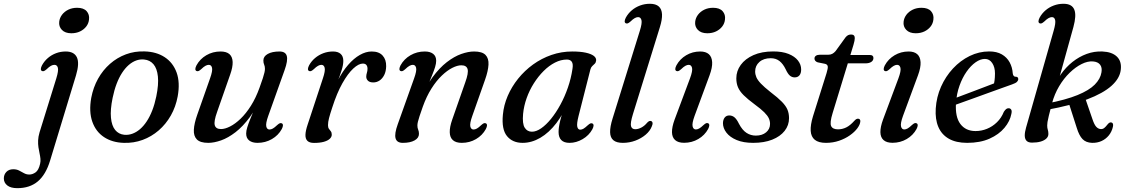

<svg xmlns="http://www.w3.org/2000/svg" viewBox="-137 -738 5906 1006"><path d="M261.3 -343.4 125.7 102.8Q103.2 177.1 61.1 212.5Q18.9 247.9 -46.1 247.9Q-80.8 247.9 -98.8 233.6Q-116.9 219.3 -116.9 196.9Q-116.9 176.7 -103.6 162.7Q-90.4 148.8 -67.4 148.8Q-50.1 148.8 -36.9 155.6Q-23.7 162.4 -11.2 169.4Q1.3 176.5 16.5 176.5Q33.1 176.5 49.3 165.2Q65.5 154 73.2 119.9Q76.2 106.9 74.9 93.5Q73.5 80.1 70.2 65.2Q66.8 50.4 64.4 33.6Q61.9 16.8 62.7 -2.5Q63.5 -21.8 70.2 -44.5L158 -327.3Q170.4 -367.7 166.2 -383Q162.1 -398.3 148.2 -398.3Q139.4 -398.3 130 -393.2Q120.6 -388.2 107.3 -375.2Q98.9 -367.8 93.4 -365.7Q87.9 -363.7 82.8 -366Q76.9 -368.9 77 -376.7Q77.2 -384.5 83.1 -395.9Q95.2 -417.9 114 -434.1Q132.9 -450.3 156.8 -459.3Q180.7 -468.2 207.3 -468.2Q251.4 -468.2 265.9 -437.5Q280.3 -406.7 261.3 -343.4ZM236.8 -563.7Q204.4 -563.7 187.3 -581.4Q170.3 -599.2 173.3 -624.2Q175.4 -643.8 187.8 -660.5Q200.3 -677.1 220.7 -687.2Q241.2 -697.2 267.2 -697.2Q301.2 -697.2 317 -679.4Q332.7 -661.5 329.4 -636Q327.6 -615.8 315.1 -599.4Q302.5 -583 282.4 -573.3Q262.3 -563.7 236.8 -563.7Z M620.1 -468.6Q682.1 -467.1 725.8 -438.5Q769.5 -409.9 788.4 -357.9Q807.2 -305.8 794 -233Q783.9 -178.4 758.1 -132.8Q732.3 -87.3 694.4 -54.6Q656.5 -21.9 609.9 -4.8Q563.3 12.3 511.3 10.5Q450.8 8.7 407.9 -19.7Q364.9 -48.2 346.6 -100.5Q328.3 -152.8 341 -225.1Q351.4 -280 376.7 -325.4Q402.1 -370.8 439.4 -403.5Q476.7 -436.2 522.7 -453.3Q568.7 -470.4 620.1 -468.6ZM513.4 -31.9Q535.2 -29.7 556.1 -37.2Q577 -44.6 596.2 -60.9Q615.3 -77.2 631.6 -101.9Q648 -126.6 660.8 -159.5Q673.6 -192.5 681.9 -232.8Q694.8 -295.7 690.3 -337.5Q685.9 -379.3 667.3 -401.3Q648.6 -423.4 618 -426.2Q596.5 -428.4 576.2 -420.9Q555.9 -413.5 537.2 -397.2Q518.5 -380.9 502.5 -356.2Q486.4 -331.5 473.9 -298.6Q461.4 -265.6 453.1 -225.3Q440.2 -162.6 444.4 -120.7Q448.5 -78.8 466.5 -56.9Q484.5 -35 513.4 -31.9Z M1339.7 -91.7Q1345.6 -88.8 1345.5 -81Q1345.3 -73.2 1339.4 -61.8Q1321.4 -28.8 1287.5 -9.2Q1253.5 10.5 1212.3 10.5Q1184.7 10.5 1168.8 -1.8Q1152.8 -14.1 1152.8 -38.2Q1152.8 -52.5 1158.6 -71.1Q1164.3 -89.7 1174.9 -115.9Q1185.5 -142.1 1201 -179.2Q1216.4 -216.2 1235.3 -267.7L1237.3 -246.4Q1208.6 -174 1172.2 -124.6Q1135.8 -75.3 1097.1 -45.4Q1058.4 -15.6 1021.5 -2.5Q984.5 10.5 954.2 10.5Q912.2 10.5 894.5 -7.4Q876.9 -25.4 878.7 -58.5Q880.5 -91.5 896.6 -137.1L963.6 -327.3Q977.7 -366.7 974 -382.5Q970.4 -398.3 956.8 -398.3Q948.9 -398.3 939.5 -393.2Q930.1 -388.2 916.8 -375.2Q908.4 -367.8 902.9 -365.7Q897.4 -363.7 892.3 -366Q886.4 -368.9 886.5 -376.7Q886.7 -384.5 892.6 -395.9Q910.6 -428.9 944.1 -448.6Q977.7 -468.2 1018.5 -468.2Q1049.8 -468.2 1065.5 -454.1Q1081.1 -439.9 1082 -413Q1082.9 -386.2 1069.1 -347.4L1000.6 -151.7Q982.7 -101.9 988.3 -81.9Q993.9 -61.8 1021.1 -61.8Q1041.9 -61.8 1068.6 -75.4Q1095.3 -88.9 1123.6 -115.9Q1151.8 -142.9 1177.6 -183.7Q1203.4 -224.4 1222.9 -278.7Q1234.2 -309.6 1240.2 -328.4Q1246.3 -347.3 1248.7 -358.3Q1251.2 -369.4 1251.2 -376.9Q1251.2 -390.4 1247.1 -399.3Q1243 -408.2 1243 -421.1Q1243 -442.5 1265.9 -455.4Q1288.8 -468.2 1327.6 -468.2Q1359.2 -468.2 1365.7 -444.5Q1372.2 -420.8 1354.1 -370.5L1268.4 -130.4Q1254.4 -91.2 1258.2 -75.3Q1261.9 -59.4 1275.2 -59.4Q1283.4 -59.4 1292.7 -64.6Q1301.9 -69.7 1315.2 -82.5Q1323.6 -90.1 1329.1 -92.2Q1334.6 -94.2 1339.7 -91.7Z M1482.3 -366Q1476.4 -368.9 1476.5 -376.7Q1476.7 -384.5 1482.6 -395.9Q1494.7 -417.9 1514 -434.1Q1533.3 -450.3 1557.4 -459.3Q1581.5 -468.2 1607.9 -468.2Q1633.6 -468.2 1647.7 -455.8Q1661.8 -443.3 1661.8 -418.9Q1661.8 -398 1653 -370.1Q1644.2 -342.2 1632.5 -312.3Q1620.7 -282.3 1611.2 -255.2Q1601.7 -228 1600.5 -208.9L1592.3 -209.7Q1608.7 -268.8 1633.2 -316.6Q1657.7 -364.3 1687.2 -398.2Q1716.6 -432 1748.3 -450.1Q1779.9 -468.2 1810.6 -468.2Q1848.5 -468.2 1867.8 -446.9Q1887.1 -425.6 1886.3 -390.6Q1885.7 -364.1 1876.2 -345.1Q1866.6 -326.1 1851.7 -316.1Q1836.7 -306.1 1819.1 -306.1Q1799.9 -306.1 1791 -315Q1782 -324 1782 -335.9Q1782 -346.5 1785.3 -356.4Q1788.6 -366.4 1788.6 -377.6Q1788.6 -390 1782.8 -397.4Q1776.9 -404.9 1764.1 -404.9Q1742.1 -404.9 1713.9 -378.8Q1685.7 -352.7 1656.9 -301.6Q1628.1 -250.4 1603.9 -174.8Q1592.3 -139.9 1587 -119.3Q1581.6 -98.6 1581.6 -82.2Q1581.6 -69.7 1586.5 -63Q1591.3 -56.2 1596.3 -50.1Q1601.3 -43.9 1601.3 -32.3Q1601.3 -20.5 1590.7 -10.6Q1580 -0.6 1559.4 5.1Q1538.7 10.8 1508.3 10.8Q1485.1 10.8 1474 0.3Q1462.9 -10.2 1463.4 -31.6Q1464 -53 1475.1 -85.7L1554.8 -327.3Q1568.1 -366.7 1564.2 -382.5Q1560.4 -398.3 1546.8 -398.3Q1538.9 -398.3 1529.5 -393.2Q1520.1 -388.2 1506.8 -375.2Q1498.4 -367.8 1492.9 -365.7Q1487.4 -363.7 1482.3 -366Z M1961.5 -366Q1955.6 -368.9 1955.7 -376.7Q1955.9 -384.5 1961.8 -395.9Q1980 -428.9 2013.8 -448.6Q2047.7 -468.2 2088.9 -468.2Q2116.5 -468.2 2132.5 -455.9Q2148.4 -443.6 2148.4 -419.5Q2148.4 -405.2 2142.7 -386.6Q2136.9 -368 2126.3 -341.8Q2115.7 -315.6 2100.4 -278.6Q2085.1 -241.5 2065.9 -190L2063.9 -211.3Q2092.8 -283.7 2129.1 -333.1Q2165.4 -382.4 2204.1 -412.3Q2242.8 -442.1 2279.8 -455.2Q2316.7 -468.2 2347 -468.2Q2389.2 -468.2 2406.8 -450.3Q2424.3 -432.3 2422.5 -399.3Q2420.7 -366.2 2404.6 -320.6L2337.6 -130.4Q2323.5 -91 2327.3 -75.2Q2331.1 -59.4 2344.4 -59.4Q2352.6 -59.4 2361.9 -64.6Q2371.1 -69.7 2384.4 -82.5Q2392.8 -90.1 2398.3 -92.2Q2403.8 -94.2 2408.9 -91.7Q2414.8 -88.8 2414.7 -81Q2414.5 -73.2 2408.6 -61.8Q2390.6 -28.8 2357.1 -9.2Q2323.5 10.5 2282.7 10.5Q2251.7 10.5 2235.9 -3.7Q2220.1 -17.8 2219.5 -44.9Q2218.8 -72 2232.1 -110.3L2300.6 -306Q2318.7 -355.8 2313 -375.8Q2307.3 -395.9 2280.1 -395.9Q2259.3 -395.9 2232.6 -382.3Q2205.9 -368.8 2177.7 -341.8Q2149.4 -314.8 2123.6 -274Q2097.8 -233.3 2078.3 -179Q2067.5 -148.1 2061.2 -129.3Q2054.9 -110.4 2052.5 -99.5Q2050 -88.5 2050 -80.8Q2050 -67.6 2054.1 -58.6Q2058.2 -49.5 2058.2 -36.6Q2058.2 -15.2 2035.3 -2.4Q2012.4 10.5 1973.6 10.5Q1942.2 10.5 1935.6 -13.4Q1929 -37.2 1947.1 -87.2L2032.8 -327.3Q2047 -366.7 2043.3 -382.5Q2039.6 -398.3 2026 -398.3Q2018.1 -398.3 2008.7 -393.2Q1999.3 -388.2 1986 -375.2Q1977.6 -367.8 1972.1 -365.7Q1966.6 -363.7 1961.5 -366Z M2894.4 -130.2Q2884.2 -89.5 2887.7 -74.1Q2891.2 -58.6 2903 -58.6Q2911.8 -58.6 2920.6 -63.9Q2929.4 -69.2 2942.7 -81.7Q2951.1 -89.3 2956.6 -91.4Q2962.1 -93.4 2967.2 -90.9Q2973.1 -88 2973 -80.2Q2972.8 -72.4 2966.9 -61Q2949.1 -28.4 2915.8 -9Q2882.4 10.5 2847.2 10.5Q2818.2 10.5 2804 -4Q2789.7 -18.5 2789.7 -46.4Q2789.7 -58 2791.6 -72Q2793.5 -85.9 2798.4 -106.5Q2803.3 -127.1 2812.4 -158Q2821.5 -188.9 2835.6 -234.1L2845.1 -216.9Q2817.6 -144.4 2778.6 -93.5Q2739.6 -42.6 2694.1 -16Q2648.6 10.5 2601.4 10.5Q2548.5 10.5 2519.5 -24.8Q2490.5 -60.1 2497.9 -136.7Q2502.4 -186.9 2523.1 -235.2Q2543.8 -283.4 2577.7 -325.7Q2611.6 -367.9 2655.9 -400Q2700.2 -432 2752.3 -450.1Q2804.5 -468.2 2861.2 -468.2Q2903.9 -468.2 2932.1 -462Q2960.2 -455.8 2974 -445.3Q2987.7 -434.7 2986.5 -421.3Q2985.5 -410.5 2979.3 -404.3Q2973 -398.1 2966.3 -391.9Q2959.5 -385.7 2956.6 -374.7ZM2603.8 -141.3Q2599 -89.8 2612.3 -68.9Q2625.5 -47.9 2650.1 -47.9Q2672.9 -47.9 2698.8 -65.9Q2724.6 -83.8 2750.6 -115.8Q2776.5 -147.8 2799.2 -189.5Q2821.9 -231.1 2838.5 -279.1Q2855.2 -327.1 2862.5 -377Q2866.8 -402.8 2858.9 -414.4Q2851 -426 2833.3 -426Q2802 -426 2770.8 -410.1Q2739.6 -394.2 2711.4 -366Q2683.2 -337.9 2660.2 -301.6Q2637.2 -265.3 2622.5 -224.2Q2607.8 -183.1 2603.8 -141.3Z M3320.8 -596.8 3179.4 -140.3Q3164.8 -92.9 3169.3 -76.9Q3173.8 -60.9 3191.3 -60.9Q3206.7 -60.9 3223.5 -69.7Q3240.2 -78.4 3254.1 -95.4Q3260.4 -101.8 3265 -103.6Q3269.6 -105.3 3274.4 -103.7Q3280.6 -101.7 3282 -94.4Q3283.3 -87 3278 -75.3Q3268.9 -51.8 3246 -32.3Q3223 -12.8 3191.9 -1.1Q3160.8 10.5 3126.3 10.5Q3093.2 10.5 3076.8 -3.3Q3060.4 -17 3059.7 -45.4Q3059.1 -73.7 3072.7 -117.2L3215.6 -577Q3228.1 -616.9 3224 -632.6Q3220 -648.3 3206.4 -648.3Q3198.5 -648.3 3189.1 -643.2Q3179.7 -638.2 3166.4 -625.2Q3158 -617.8 3152.5 -615.7Q3147 -613.7 3141.9 -616Q3136 -618.9 3136.1 -626.7Q3136.3 -634.5 3142.2 -645.9Q3154.3 -667.9 3173.5 -684.1Q3192.7 -700.3 3216.9 -709.2Q3241.1 -718.2 3268.1 -718.2Q3299.1 -718.2 3314.8 -704.1Q3330.4 -690.1 3331.7 -662.9Q3332.9 -635.8 3320.8 -596.8Z M3502.3 -130.7Q3488.1 -91.6 3492 -75.7Q3495.8 -59.7 3509.1 -59.7Q3517.3 -59.7 3526.6 -64.9Q3535.8 -70 3549.1 -82.8Q3557.5 -90.4 3563 -92.5Q3568.5 -94.5 3573.6 -92Q3579.5 -89.1 3579.4 -81.3Q3579.2 -73.5 3573.3 -62.1Q3555.3 -29.1 3521.8 -9.5Q3488.2 10.2 3447.4 10.2Q3416.4 10.2 3400.4 -4.1Q3384.4 -18.3 3383.9 -45.4Q3383.5 -72.5 3397.6 -111.2L3478.3 -327.3Q3492.9 -366.7 3489 -382.5Q3485.1 -398.3 3471.5 -398.3Q3463.6 -398.3 3454.2 -393.2Q3444.8 -388.2 3431.5 -375.2Q3423.1 -367.8 3417.6 -365.7Q3412.1 -363.7 3407 -366Q3401.1 -368.9 3401.2 -376.7Q3401.4 -384.5 3407.3 -395.9Q3425.1 -428.7 3458.3 -448.5Q3491.6 -468.2 3531.8 -468.2Q3560.9 -468.2 3576.9 -454.2Q3592.8 -440.1 3594.4 -412.4Q3596 -384.7 3581 -343.8ZM3569 -563.7Q3536.6 -563.7 3519.5 -581.4Q3502.5 -599.2 3505.5 -624.2Q3507.6 -643.8 3520 -660.5Q3532.5 -677.1 3553 -687.2Q3573.4 -697.2 3599.4 -697.2Q3633.4 -697.2 3649.2 -679.4Q3664.9 -661.5 3661.6 -636Q3659.8 -615.8 3647.3 -599.4Q3634.7 -583 3614.6 -573.3Q3594.5 -563.7 3569 -563.7Z M3823.2 -27.5Q3856.5 -27.5 3877.1 -44.7Q3897.7 -61.9 3897.7 -88.8Q3897.7 -103.9 3891.3 -118Q3884.8 -132.2 3867.5 -149.6Q3850.1 -167 3816.5 -191.6Q3780.1 -218.6 3759.2 -239.4Q3738.4 -260.2 3729.7 -280.9Q3721 -301.6 3721 -327.6Q3721 -365.9 3744.2 -397.9Q3767.4 -429.8 3810.7 -449.2Q3854 -468.5 3914.8 -468.5Q3962.2 -468.5 3994.7 -455.5Q4027.1 -442.4 4043.9 -421Q4060.7 -399.5 4060.7 -374.3Q4060.9 -354.4 4051.9 -343.4Q4042.8 -332.5 4027.1 -332.5Q4012.5 -332.5 4001.6 -341.8Q3990.6 -351.2 3979.7 -374.9Q3966.1 -403.2 3947.3 -418.1Q3928.4 -433 3901.4 -433Q3864 -433 3841.9 -413.3Q3819.7 -393.6 3819.7 -363.5Q3819.7 -348.1 3826.1 -333.2Q3832.5 -318.2 3849.8 -300Q3867 -281.8 3899.8 -255.9Q3938.8 -226.3 3960 -204.5Q3981.1 -182.7 3989.2 -162.9Q3997.2 -143 3997.2 -118.9Q3997.2 -81.5 3974.2 -52.3Q3951.2 -23 3909 -6.2Q3866.8 10.5 3809.1 10.5Q3758.1 10.5 3722.8 -4.3Q3687.4 -19.2 3669.2 -42.9Q3651 -66.6 3651 -92.5Q3651.4 -111.1 3660.1 -122.1Q3668.9 -133.1 3683.8 -133.1Q3699.9 -133.1 3711.9 -122.8Q3723.9 -112.4 3734.8 -89.5Q3752.7 -55.6 3774.7 -41.6Q3796.6 -27.5 3823.2 -27.5Z M4186.2 -403.5 4147.3 -411.4Q4139 -414.2 4134.7 -419.4Q4130.5 -424.6 4130.5 -431.3Q4130.5 -440.6 4138.1 -445.9Q4145.7 -451.2 4158.8 -451.2H4202.6Q4214.7 -451.2 4223.8 -456Q4232.9 -460.8 4240.9 -470L4293.6 -542.8Q4300.4 -551.1 4307.6 -554.2Q4314.7 -557.2 4322.6 -557.2Q4332.2 -557.2 4337 -552.4Q4341.7 -547.6 4341.7 -538.5Q4341.7 -533 4340.1 -523.8Q4338.4 -514.5 4334.7 -502.5L4225.6 -145.6Q4209.8 -94.4 4217.9 -77.4Q4226 -60.3 4253.7 -60.3Q4276.6 -60.3 4297 -70.4Q4317.4 -80.5 4339.2 -104.8Q4345.3 -111.4 4349.6 -113.8Q4353.9 -116.1 4358.6 -116.1Q4364.7 -116.1 4368.1 -112.2Q4371.5 -108.2 4370.7 -101.2Q4369.3 -84.8 4354.9 -65.5Q4340.5 -46.2 4316.1 -29Q4291.7 -11.7 4259.7 -0.6Q4227.6 10.5 4190.7 10.5Q4151.9 10.5 4132.2 -5.5Q4112.6 -21.5 4110.7 -52.4Q4108.9 -83.2 4122.6 -128.4L4193.9 -355.2Q4201.8 -380.7 4200 -390.5Q4198.2 -400.4 4186.2 -403.5ZM4271 -406 4285.2 -449.8H4421.2Q4439.4 -449.8 4439.4 -434.1Q4439.4 -421 4428 -413.5Q4416.5 -406 4396.9 -406Z M4594.3 -130.7Q4580.1 -91.6 4584 -75.7Q4587.8 -59.7 4601.1 -59.7Q4609.3 -59.7 4618.6 -64.9Q4627.8 -70 4641.1 -82.8Q4649.5 -90.4 4655 -92.5Q4660.5 -94.5 4665.6 -92Q4671.5 -89.1 4671.4 -81.3Q4671.2 -73.5 4665.3 -62.1Q4647.3 -29.1 4613.8 -9.5Q4580.2 10.2 4539.4 10.2Q4508.4 10.2 4492.4 -4.1Q4476.4 -18.3 4475.9 -45.4Q4475.5 -72.5 4489.6 -111.2L4570.3 -327.3Q4584.9 -366.7 4581 -382.5Q4577.1 -398.3 4563.5 -398.3Q4555.6 -398.3 4546.2 -393.2Q4536.8 -388.2 4523.5 -375.2Q4515.1 -367.8 4509.6 -365.7Q4504.1 -363.7 4499 -366Q4493.1 -368.9 4493.2 -376.7Q4493.4 -384.5 4499.3 -395.9Q4517.1 -428.7 4550.3 -448.5Q4583.6 -468.2 4623.8 -468.2Q4652.9 -468.2 4668.9 -454.2Q4684.8 -440.1 4686.4 -412.4Q4688 -384.7 4673 -343.8ZM4661 -563.7Q4628.6 -563.7 4611.5 -581.4Q4594.5 -599.2 4597.5 -624.2Q4599.6 -643.8 4612 -660.5Q4624.5 -677.1 4645 -687.2Q4665.4 -697.2 4691.4 -697.2Q4725.4 -697.2 4741.2 -679.4Q4756.9 -661.5 4753.6 -636Q4751.8 -615.8 4739.3 -599.4Q4726.7 -583 4706.6 -573.3Q4686.5 -563.7 4661 -563.7Z M4821.1 -206.3Q4821.1 -206.3 4839.7 -213.4Q4858.2 -220.4 4888.3 -231.6Q4918.3 -242.8 4953.1 -256Q4987.9 -269.2 5021.3 -281.9Q5054.7 -294.6 5079.6 -304.2L5068 -288.2Q5071.9 -300.4 5074 -316Q5076.1 -331.6 5076.3 -352.7Q5076.3 -386.2 5061.8 -407.7Q5047.3 -429.3 5023.5 -429.3Q4999.8 -429.3 4974.7 -411.6Q4949.5 -393.9 4927.5 -362.5Q4905.4 -331 4890.4 -289.1Q4875.4 -247.1 4872 -198.7Q4867 -125.2 4895 -88.3Q4923 -51.3 4974.5 -51.3Q5005.4 -51.3 5034.4 -63.1Q5063.4 -74.9 5086.6 -97.5Q5109.8 -120 5122.7 -152.2Q5130 -163.2 5135.7 -167.2Q5141.4 -171.1 5148.2 -170.9Q5156.4 -170.7 5161.1 -163.8Q5165.8 -156.9 5162.2 -141.5Q5155.1 -103.2 5126 -68.3Q5096.8 -33.3 5047.7 -11.4Q4998.5 10.5 4930.4 10.5Q4872.3 10.5 4834.4 -11.2Q4796.5 -32.9 4779.4 -73.2Q4762.3 -113.4 4765.9 -169.5Q4769.8 -229.7 4793.6 -283.6Q4817.5 -337.4 4856.2 -379.1Q4894.9 -420.7 4943.7 -444.6Q4992.5 -468.5 5046.1 -468.5Q5085.5 -468.5 5112.2 -453.1Q5138.8 -437.6 5153 -411.7Q5167.2 -385.7 5169.4 -353.7Q5170.2 -346.1 5173.8 -341Q5177.3 -336 5183.7 -336Q5190.9 -336.3 5194.6 -333.1Q5198.2 -329.9 5198.2 -323.6Q5198.2 -315.9 5191.5 -309.1Q5184.7 -302.3 5165.4 -295.6Q5145 -288.4 5112.3 -276.6Q5079.6 -264.9 5041.3 -251Q5003 -237.2 4964.9 -223.3Q4926.7 -209.5 4895.1 -198.2Q4863.4 -186.9 4844.3 -179.9Q4825.2 -172.9 4825.2 -172.9Z M5383.7 -577 5239.1 -69.4Q5232.1 -45 5232.3 -27.3Q5232.6 -9.6 5241.8 -0.1Q5251 9.3 5270.3 9.3Q5296.5 9.3 5315.8 3.7Q5335 -2 5345.6 -12.3Q5356.1 -22.5 5356.1 -36Q5356.1 -49.2 5353 -58.3Q5349.9 -67.4 5349.9 -80.6Q5349.9 -88.2 5351.4 -98.6Q5352.9 -109 5358.4 -131.6Q5363.8 -154.1 5375.1 -197Q5388 -245 5412.4 -286.1Q5436.8 -327.1 5467.7 -356.9Q5498.6 -386.8 5530.5 -402.6Q5562.4 -418.5 5590.3 -416.1Q5615.8 -414 5627.2 -398.9Q5638.6 -383.9 5634.2 -358.7Q5628.7 -324.7 5599.1 -294.7Q5569.6 -264.8 5508.8 -239.9Q5448 -215 5348.3 -195.7L5347.9 -162.4Q5475.4 -185.6 5559.3 -217.4Q5643.1 -249.2 5686.6 -288.2Q5730.1 -327.3 5735.3 -371.6Q5740.9 -416.1 5715.3 -441.1Q5689.7 -466.1 5639.2 -468.2Q5596.6 -470 5556.8 -455.5Q5517 -440.9 5482.4 -413.5Q5447.8 -386 5421.2 -348.1Q5394.5 -310.2 5378.5 -265.5L5398 -275.2L5487.3 -596.8Q5495.3 -626.3 5496.7 -649Q5498.1 -671.7 5492.1 -687Q5486.1 -702.4 5472 -710.3Q5457.9 -718.2 5435.2 -718.2Q5408.4 -718.2 5384.4 -709.2Q5360.4 -700.3 5341.4 -684.1Q5322.4 -667.9 5310.3 -645.9Q5304.4 -634.5 5304.2 -626.7Q5304.1 -618.9 5310 -616Q5315.1 -613.7 5320.6 -615.7Q5326.1 -617.8 5334.5 -625.2Q5347.8 -638.2 5357.2 -643.2Q5366.6 -648.3 5374.5 -648.3Q5388.1 -648.3 5391.6 -632.6Q5395.2 -616.9 5383.7 -577ZM5462.2 -200.5 5504.8 -67.9Q5517 -27.9 5534.9 -9.3Q5552.7 9.3 5584.7 10.5Q5612.3 11.1 5634.7 0.9Q5657 -9.3 5672.6 -28.4Q5688.2 -47.5 5694.1 -73.3Q5696.6 -84.2 5694.2 -89.7Q5691.7 -95.2 5686 -96.5Q5681.3 -97.6 5676.3 -95.2Q5671.3 -92.8 5664.1 -83.7Q5657.7 -74.9 5649.2 -67.8Q5640.6 -60.6 5629.4 -61.8Q5616.6 -63 5606.5 -74.1Q5596.4 -85.2 5587 -113.5L5549.3 -222.9Z"/></svg>

Font: Fraunces Wonky
Style: Italic
Weight: 900
Italic angle: -16°
Version: Version 1.000;[b76b70a41]